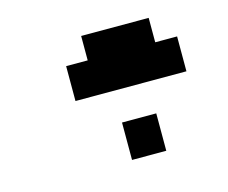

<svg xmlns="http://www.w3.org/2000/svg" viewBox="-67 -518 695 585"><g transform="rotate(-15 280.0 -225.5)"><path d="M163 -241V-351H231V-428H444V-351H513V-241ZM283 -23V-141H391V-23Z"/></g></svg>

Font: Titillium Web
Style: SemiBold Italic
Weight: 600
Italic angle: -13°
Version: Version 1.001;PS 57.000;hotconv 1.0.70;makeotf.lib2.5.55311